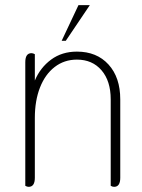

<svg xmlns="http://www.w3.org/2000/svg" viewBox="-20 -720 550 744"><path d="M78 0V-479Q78 -514 102 -514Q108 -514 115 -510V-408Q136 -458 178 -489Q220 -520 278 -520Q355 -520 400.5 -470Q446 -420 446 -335V-31Q446 4 422 4Q416 4 409 0V-335Q409 -406 373.5 -447.5Q338 -489 278 -489Q229 -489 192 -460.5Q155 -432 135 -381Q115 -330 115 -263V-31Q115 4 91 4Q85 4 78 0ZM284 -700H328L235 -562H219Z"/></svg>

Font: Thasadith
Style: Regular
Weight: 400
Designer: Cadson Demak Co.,Ltd.
Foundry: Cadson Demak Co.,Ltd.
Version: Version 1.000; ttfautohint (v1.6)